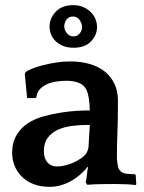

<svg xmlns="http://www.w3.org/2000/svg" viewBox="-20 -713 557 744"><path d="M312 -7Q315 -16 316.5 -33Q318 -50 321 -64L320 -67Q308 -52 292.5 -38Q277 -24 258 -13Q239 -2 217.5 4.5Q196 11 172 11Q136 11 109 0Q82 -11 64 -29Q46 -47 36.5 -71Q27 -95 27 -121Q27 -160 44 -189Q61 -218 89 -236Q115 -253 150 -262.5Q185 -272 218 -277Q251 -282 278 -283.5Q305 -285 314 -285H328Q327 -316 324 -333.5Q321 -351 316 -363Q307 -383 286.5 -391.5Q266 -400 238 -400Q221 -400 201.5 -397.5Q182 -395 165 -388Q148 -381 135.5 -368.5Q123 -356 121 -336L117 -333H85L76 -427L79 -433Q85 -439 102 -446Q119 -453 143 -459.5Q167 -466 195.5 -470.5Q224 -475 253 -475Q292 -475 326 -465.5Q360 -456 384.5 -437Q409 -418 423 -389.5Q437 -361 437 -323Q437 -282 436.5 -253Q436 -224 435 -199Q434 -174 433.5 -150.5Q433 -127 433 -98Q435 -75 438 -65Q441 -55 448 -49Q456 -41 472.5 -39.5Q489 -38 503 -38L506 -34L508 0L507 4Q490 2 468 1Q446 0 427 0Q399 0 371 0.5Q343 1 318 3ZM312 -115Q315 -120 318.5 -127Q322 -134 323 -144L328 -229H319Q288 -229 258 -225Q228 -221 204 -210Q180 -199 165 -179Q150 -159 150 -127Q150 -100 163.5 -84Q177 -68 200 -68Q217 -68 234.5 -72.5Q252 -77 267 -84Q282 -91 294 -99.5Q306 -108 312 -115ZM264 -693Q286 -693 303 -685.5Q320 -678 332 -666Q344 -654 350 -639Q356 -624 356 -608Q356 -578 333 -553Q310 -528 265 -528Q241 -528 223.5 -535.5Q206 -543 194.5 -554.5Q183 -566 177.5 -580.5Q172 -595 172 -610Q172 -642 196 -667.5Q220 -693 264 -693ZM265 -572Q280 -572 289 -583.5Q298 -595 298 -608Q298 -622 288.5 -635.5Q279 -649 263 -649Q246 -649 237.5 -637Q229 -625 229 -611Q229 -597 239 -584.5Q249 -572 265 -572Z"/></svg>

Font: QuattrocentoBold
Style: Bold
Weight: 700
Designer: Pablo Impallari
Foundry: Pablo Impallari, Igino Marini, Branda Gallo
Version: Version 2.000